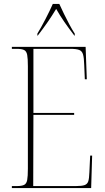

<svg xmlns="http://www.w3.org/2000/svg" viewBox="-20 -951 530 971"><path d="M40 0V-10H65Q90 -10 102 -16Q114 -22 117.5 -40.5Q121 -59 121 -98V-616Q121 -655 117.5 -673.5Q114 -692 102 -698Q90 -704 65 -704H40V-714H413L419 -550H409L406 -621Q405 -658 400 -675.5Q395 -693 380.5 -698.5Q366 -704 335 -704H149V-380H355V-370H149L148 -10H364Q394 -10 408 -15Q422 -20 426.5 -34.5Q431 -49 432 -79L436 -164H446L441 0ZM169 -781Q187 -810 209.5 -853.5Q232 -897 247 -931H280Q290 -909 303.5 -881Q317 -853 331 -827Q345 -801 358 -781V-771H356Q327 -809 305.5 -840Q284 -871 264 -906Q243 -871 221.5 -840Q200 -809 171 -771H169Z"/></svg>

Font: Noto Serif Display Condensed Thin
Style: Regular
Weight: 100
Width: 3
Designer: Monotype Design Team
Foundry: Monotype Imaging Inc.
Version: Version 2.009